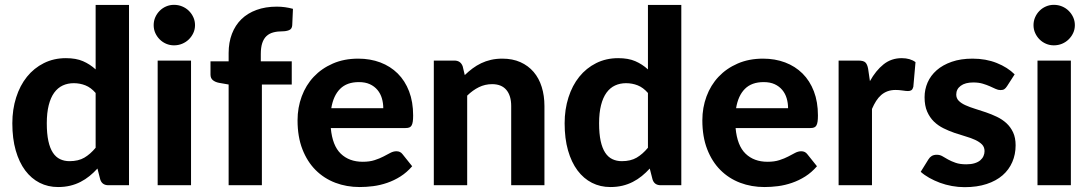

<svg xmlns="http://www.w3.org/2000/svg" viewBox="-20 -766 4510 794"><path d="M513.5 -745.5V0H428.5Q402 0 394.5 -24L383 -69Q367.5 -52 350.2 -38Q333 -24 313 -13.8Q293 -3.5 270 2Q247 7.5 220 7.5Q178.5 7.5 144 -10Q109.5 -27.5 84.2 -61.2Q59 -95 45 -144Q31 -193 31 -256Q31 -313.5 46.8 -363Q62.5 -412.5 91.5 -448.5Q120.5 -484.5 161.5 -505Q202.5 -525.5 252.5 -525.5Q294.5 -525.5 323.2 -513Q352 -500.5 375.5 -479V-745.5ZM375.5 -381.5Q356 -404 333.2 -413Q310.5 -422 285 -422Q260 -422 239.5 -412.5Q219 -403 204.2 -382.8Q189.5 -362.5 181.5 -331Q173.5 -299.5 173.5 -256Q173.5 -213 180 -183Q186.5 -153 198.8 -134.5Q211 -116 228.5 -107.8Q246 -99.5 267.5 -99.5Q304 -99.5 328.8 -114Q353.5 -128.5 375.5 -155Z M699.5 -578.5Q682.5 -578.5 667.2 -585Q652 -591.5 640.5 -603Q629 -614.5 622.2 -629.5Q615.5 -644.5 615.5 -662Q615.5 -679.5 622.2 -694.8Q629 -710 640.5 -721.5Q652 -733 667.2 -739.5Q682.5 -746 699.5 -746Q717.5 -746 733.2 -739.5Q749 -733 760.8 -721.5Q772.5 -710 779.5 -694.8Q786.5 -679.5 786.5 -662Q786.5 -644.5 779.5 -629.5Q772.5 -614.5 760.8 -603Q749 -591.5 733.2 -585Q717.5 -578.5 699.5 -578.5ZM770 -515.5V0H632V-515.5Z M925.5 0V-416.5L885.5 -423.5Q870 -426.5 860.2 -434.5Q850.5 -442.5 850.5 -457.5V-512.5H925.5V-546.5Q925.5 -590.5 939.2 -626.2Q953 -662 978.5 -686.8Q1004 -711.5 1041 -725Q1078 -738.5 1124.5 -738.5Q1142.5 -738.5 1158.8 -736.2Q1175 -734 1191.5 -729.5L1188.5 -661.5Q1187.5 -646 1175.2 -641.2Q1163 -636.5 1148 -636.5Q1127 -636.5 1110.2 -632Q1093.5 -627.5 1082 -616.8Q1070.5 -606 1064.5 -587.8Q1058.5 -569.5 1058.5 -542.5V-512.5H1186.5V-416.5H1063V0Z M1348 -236.5Q1354.5 -164 1389.2 -130.5Q1424 -97 1480 -97Q1508.5 -97 1529.2 -103.8Q1550 -110.5 1565.8 -118.8Q1581.5 -127 1594.2 -133.8Q1607 -140.5 1619.5 -140.5Q1635.5 -140.5 1644.5 -128.5L1684.5 -78.5Q1662.5 -53 1636 -36.2Q1609.5 -19.5 1581 -9.8Q1552.5 0 1523.5 3.8Q1494.5 7.5 1467.5 7.5Q1413.5 7.5 1366.8 -10.2Q1320 -28 1285.2 -62.8Q1250.5 -97.5 1230.5 -149Q1210.5 -200.5 1210.5 -268.5Q1210.5 -321 1227.8 -367.5Q1245 -414 1277.5 -448.5Q1310 -483 1356.5 -503.2Q1403 -523.5 1461.5 -523.5Q1511 -523.5 1552.8 -507.8Q1594.5 -492 1624.8 -462Q1655 -432 1671.8 -388.2Q1688.5 -344.5 1688.5 -288.5Q1688.5 -273 1687 -263Q1685.5 -253 1682 -247Q1678.5 -241 1672.5 -238.8Q1666.5 -236.5 1657 -236.5ZM1565 -318.5Q1565 -340 1559.2 -359.5Q1553.5 -379 1541 -394Q1528.5 -409 1509.5 -417.8Q1490.5 -426.5 1464 -426.5Q1414.5 -426.5 1386.5 -398.5Q1358.5 -370.5 1350 -318.5Z M1902 -455.5Q1917.5 -470.5 1934.2 -483Q1951 -495.5 1969.8 -504.5Q1988.5 -513.5 2010.2 -518.5Q2032 -523.5 2057.5 -523.5Q2099.5 -523.5 2132 -509Q2164.5 -494.5 2186.8 -468.5Q2209 -442.5 2220.2 -406.5Q2231.5 -370.5 2231.5 -327.5V0H2094V-327.5Q2094 -370.5 2074 -394.2Q2054 -418 2015 -418Q1986 -418 1960.5 -405.5Q1935 -393 1912 -370.5V0H1774V-515.5H1859Q1885 -515.5 1893.5 -491.5Z M2797.5 -745.5V0H2712.5Q2686 0 2678.5 -24L2667 -69Q2651.5 -52 2634.2 -38Q2617 -24 2597 -13.8Q2577 -3.5 2554 2Q2531 7.5 2504 7.5Q2462.5 7.5 2428 -10Q2393.5 -27.5 2368.2 -61.2Q2343 -95 2329 -144Q2315 -193 2315 -256Q2315 -313.5 2330.8 -363Q2346.5 -412.5 2375.5 -448.5Q2404.5 -484.5 2445.5 -505Q2486.5 -525.5 2536.5 -525.5Q2578.5 -525.5 2607.2 -513Q2636 -500.5 2659.5 -479V-745.5ZM2659.5 -381.5Q2640 -404 2617.2 -413Q2594.5 -422 2569 -422Q2544 -422 2523.5 -412.5Q2503 -403 2488.2 -382.8Q2473.5 -362.5 2465.5 -331Q2457.5 -299.5 2457.5 -256Q2457.5 -213 2464 -183Q2470.5 -153 2482.8 -134.5Q2495 -116 2512.5 -107.8Q2530 -99.5 2551.5 -99.5Q2588 -99.5 2612.8 -114Q2637.5 -128.5 2659.5 -155Z M3022 -236.5Q3028.5 -164 3063.2 -130.5Q3098 -97 3154 -97Q3182.5 -97 3203.2 -103.8Q3224 -110.5 3239.8 -118.8Q3255.5 -127 3268.2 -133.8Q3281 -140.5 3293.5 -140.5Q3309.5 -140.5 3318.5 -128.5L3358.5 -78.5Q3336.5 -53 3310 -36.2Q3283.5 -19.5 3255 -9.8Q3226.5 0 3197.5 3.8Q3168.5 7.5 3141.5 7.5Q3087.5 7.5 3040.8 -10.2Q2994 -28 2959.2 -62.8Q2924.5 -97.5 2904.5 -149Q2884.5 -200.5 2884.5 -268.5Q2884.5 -321 2901.8 -367.5Q2919 -414 2951.5 -448.5Q2984 -483 3030.5 -503.2Q3077 -523.5 3135.5 -523.5Q3185 -523.5 3226.8 -507.8Q3268.5 -492 3298.8 -462Q3329 -432 3345.8 -388.2Q3362.5 -344.5 3362.5 -288.5Q3362.5 -273 3361 -263Q3359.5 -253 3356 -247Q3352.5 -241 3346.5 -238.8Q3340.5 -236.5 3331 -236.5ZM3239 -318.5Q3239 -340 3233.2 -359.5Q3227.5 -379 3215 -394Q3202.5 -409 3183.5 -417.8Q3164.5 -426.5 3138 -426.5Q3088.5 -426.5 3060.5 -398.5Q3032.5 -370.5 3024 -318.5Z M3577.5 -430.5Q3602 -474.5 3634 -500Q3666 -525.5 3709 -525.5Q3744 -525.5 3766 -509L3757 -407Q3754.5 -397 3749.2 -393.2Q3744 -389.5 3735 -389.5Q3727 -389.5 3712 -391.8Q3697 -394 3684 -394Q3665 -394 3650.2 -388.5Q3635.5 -383 3624 -373Q3612.5 -363 3603.2 -348.5Q3594 -334 3586 -315.5V0H3448V-515.5H3529.5Q3550.5 -515.5 3558.5 -508Q3566.5 -500.5 3570 -482Z M4144.5 -409.5Q4139 -401 4133.2 -397.2Q4127.5 -393.5 4117.5 -393.5Q4107.5 -393.5 4097 -398.5Q4086.5 -403.5 4073.5 -409.2Q4060.5 -415 4043.8 -420Q4027 -425 4005 -425Q3971.5 -425 3953 -411.2Q3934.5 -397.5 3934.5 -375Q3934.5 -359.5 3945 -349Q3955.5 -338.5 3972.8 -330.8Q3990 -323 4012 -316.2Q4034 -309.5 4057.2 -301.5Q4080.5 -293.5 4102.5 -283Q4124.5 -272.5 4141.8 -256.8Q4159 -241 4169.5 -218.8Q4180 -196.5 4180 -165Q4180 -127.5 4166.2 -95.8Q4152.5 -64 4126 -41Q4099.5 -18 4060 -5Q4020.5 8 3969 8Q3942.5 8 3916.5 3.2Q3890.5 -1.5 3867 -10.2Q3843.5 -19 3823 -30.5Q3802.5 -42 3787.5 -55.5L3819.5 -107Q3825 -116 3833.2 -121Q3841.5 -126 3854.5 -126Q3867 -126 3877.5 -119.8Q3888 -113.5 3901 -106.2Q3914 -99 3931.8 -92.8Q3949.5 -86.5 3976 -86.5Q3996 -86.5 4010.5 -91Q4025 -95.5 4034 -103.2Q4043 -111 4047.2 -120.8Q4051.5 -130.5 4051.5 -141Q4051.5 -158 4040.8 -168.8Q4030 -179.5 4012.8 -187.5Q3995.5 -195.5 3973 -202Q3950.5 -208.5 3927.2 -216.5Q3904 -224.5 3881.8 -235.5Q3859.5 -246.5 3842.2 -263.2Q3825 -280 3814.2 -304.5Q3803.5 -329 3803.5 -364Q3803.5 -396 3816 -424.8Q3828.5 -453.5 3853.5 -475.5Q3878.5 -497.5 3915.8 -510.5Q3953 -523.5 4002 -523.5Q4057 -523.5 4102 -505.5Q4147 -487.5 4176 -458.5Z M4338 -578.5Q4321 -578.5 4305.8 -585Q4290.5 -591.5 4279 -603Q4267.5 -614.5 4260.8 -629.5Q4254 -644.5 4254 -662Q4254 -679.5 4260.8 -694.8Q4267.5 -710 4279 -721.5Q4290.5 -733 4305.8 -739.5Q4321 -746 4338 -746Q4356 -746 4371.8 -739.5Q4387.5 -733 4399.2 -721.5Q4411 -710 4418 -694.8Q4425 -679.5 4425 -662Q4425 -644.5 4418 -629.5Q4411 -614.5 4399.2 -603Q4387.5 -591.5 4371.8 -585Q4356 -578.5 4338 -578.5ZM4408.5 -515.5V0H4270.5V-515.5Z"/></svg>

Font: Lato
Style: Regular
Weight: 800
Designer: Lukasz Dziedzic with Adam Twardoch and Botio Nikoltchev
Foundry: tyPoland Lukasz Dziedzic
Version: Version 2.015; 2015-08-06; http://www.latofonts.com/; ttfaut